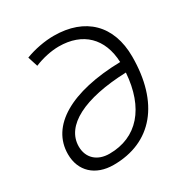

<svg xmlns="http://www.w3.org/2000/svg" viewBox="-166 -829 919 965"><g transform="rotate(-30 293.0 -346.5)"><path d="M275.4 -644C414.1 -644 498.5 -561.5 503.9 -421.9C215.3 -415.5 44.9 -315.4 44.9 -151.4C44.9 -53.2 112.3 9.8 217.8 9.8C439.5 9.8 570.3 -148.4 570.3 -415.5C570.3 -596.2 462.4 -703.1 279.8 -703.1C227.5 -703.1 166 -691.4 115.2 -671.9L133.8 -613.8C179.2 -632.8 231.9 -644 275.4 -644ZM502.4 -361.8C488.3 -164.6 388.2 -49.3 227.5 -49.3C156.7 -49.3 111.3 -91.8 111.3 -157.7C111.3 -278.3 255.9 -353 502.4 -361.8Z"/></g></svg>

Font: Cascadia Mono NF Light
Style: Italic
Weight: 300
Italic angle: -10°
Monospace: yes
Designer: Aaron Bell
Foundry: Saja Typeworks
Version: Version 2404.023